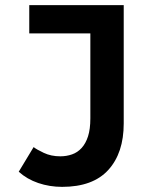

<svg xmlns="http://www.w3.org/2000/svg" viewBox="-20 -520 640 748"><path d="M94 -500H462V-39Q462 76 402 142Q342 208 222 208Q173 208 129 193Q85 178 53 149L111 53Q122 62 150.5 75.5Q179 89 215 89Q239 89 260.5 81.5Q282 74 298 56.5Q314 39 323 11Q332 -17 332 -59V-390H94Z"/></svg>

Font: PT Mono
Style: Bold
Weight: 700
Monospace: yes
Designer: A.Korolkova, I.Chaeva
Foundry: ParaType Ltd
Version: Version 1.000 OFL